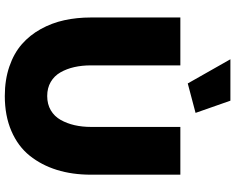

<svg xmlns="http://www.w3.org/2000/svg" viewBox="-108 -846 960 783"><g transform="rotate(90 371.5 -454.0)"><path d="M221.2 -914.1H390.1L439.9 -772L319.8 -740.2ZM371.1 5.9Q304.7 5.9 250.7 -12.7Q196.8 -31.2 159.9 -63.5Q123 -95.7 98.1 -140.6Q73.2 -185.5 62 -236.6Q50.8 -287.6 50.8 -345.2V-710H246.1V-345.2Q246.1 -308.6 253.2 -277.3Q260.3 -246.1 274.7 -220.9Q289.1 -195.8 313.7 -181.4Q338.4 -167 371.1 -167Q404.3 -167 429.2 -181.6Q454.1 -196.3 468.5 -221.9Q482.9 -247.6 490 -278.6Q497.1 -309.6 497.1 -345.2V-710H691.9V-345.2Q691.9 -269.5 672.4 -206.5Q652.8 -143.6 614.5 -95.7Q576.2 -47.9 513.9 -21Q451.7 5.9 371.1 5.9Z"/></g></svg>

Font: Rawline Black
Style: Regular
Weight: 900
Designer: Matt McInerney, Pablo Impallari, Rodrigo Fuenzalida
Foundry: Matt McInerney, Pablo Impallari, Rodrigo Fuenzalida
Version: Version 4.020;PS 004.020;hotconv 1.0.88;makeotf.lib2.5.64775